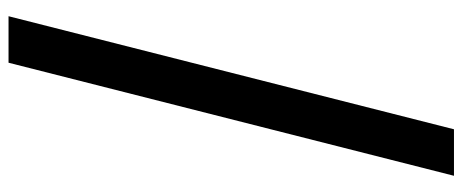

<svg xmlns="http://www.w3.org/2000/svg" viewBox="-337 -569 1084 450"><g transform="rotate(90 205.0 -344.0)"><path d="M18 178H127L392 -866H283Z"/></g></svg>

Font: Noto Sans Malayalam UI SemiCondensed SemiBold
Style: Regular
Weight: 600
Width: 4
Designer: Jelle Bosma - Monotype Design Team
Foundry: Monotype Imaging Inc.
Version: Version 2.104